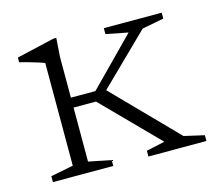

<svg xmlns="http://www.w3.org/2000/svg" viewBox="-75 -554 718 644"><g transform="rotate(-15 284.0 -232.0)"><path d="M243.5 -223.5H150V-258H250.5L409 -419L332.5 -434V-454.5H533.5V-434L458 -419.5L272.5 -238L278 -260L497 -36L567 -20V0H365.5V-20L430 -34ZM170 -464.5 165.5 -399.5V-36L243.5 -20.5V0H34V-20.5L112.5 -36V-392.5Q107 -395 92.8 -399.5Q78.5 -404 61.2 -409Q44 -414 28.5 -417.5V-434L160.5 -464.5Z"/></g></svg>

Font: Newsreader Light
Style: Regular
Weight: 300
Designer: Hugues Gentile
Foundry: Production Type
Version: Version 1.003